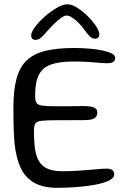

<svg xmlns="http://www.w3.org/2000/svg" viewBox="-20 -844 605 896"><path d="M247 32.5Q181.5 32.5 139.8 9Q98 -14.5 76.2 -61.2Q54.5 -108 47.5 -178.5Q46 -196 45 -215Q44 -234 43.5 -254.5Q43 -275 42.8 -296.8Q42.5 -318.5 42.5 -341.5Q42.5 -425.5 58 -479.8Q73.5 -534 107.2 -564.5Q141 -595 195.2 -607.5Q249.5 -620 326.5 -620Q364 -620 398.5 -617Q433 -614 459.8 -608.2Q486.5 -602.5 502 -594Q517.5 -585.5 517.5 -574Q517.5 -563 510.8 -557Q504 -551 493 -549.5Q477.5 -548 452 -550.2Q426.5 -552.5 394.5 -554.8Q362.5 -557 328.5 -557Q276.5 -557 241 -549.5Q205.5 -542 184.2 -524.2Q163 -506.5 153.5 -475.5Q144 -444.5 144 -398.5Q144 -375.5 149.8 -364.8Q155.5 -354 178 -351Q200.5 -348 249.5 -348Q260 -348 276.5 -348Q293 -348 311.2 -348.2Q329.5 -348.5 345.2 -348.8Q361 -349 369.5 -349Q407 -349 420.5 -341.5Q434 -334 434 -319.5Q434 -298.5 418.8 -291Q403.5 -283.5 376 -283.5Q364 -283.5 348 -283.5Q332 -283.5 314.5 -283.2Q297 -283 280.5 -283Q264 -283 251.5 -283Q200 -283 176 -280.5Q152 -278 145.2 -267.8Q138.5 -257.5 138.5 -234.5Q138.5 -196 141.5 -165.2Q144.5 -134.5 152.5 -112Q160.5 -89.5 175.5 -74.5Q190.5 -59.5 214 -52.2Q237.5 -45 271.5 -45Q314 -45 354.8 -48Q395.5 -51 428 -54Q460.5 -57 478 -57Q496.5 -57 504.8 -50Q513 -43 513 -29.5Q513 -13.5 488.5 -1.5Q464 10.5 424.2 18Q384.5 25.5 337.8 29Q291 32.5 247 32.5ZM146 -658Q125.5 -658 125.5 -679Q125.5 -694 143.5 -718.2Q161.5 -742.5 189 -766.8Q216.5 -791 245.2 -807.5Q274 -824 294.5 -824Q314.5 -824 339.8 -808.2Q365 -792.5 388.8 -769Q412.5 -745.5 428 -722.2Q443.5 -699 443.5 -684.5Q443.5 -674.5 438.2 -669Q433 -663.5 424.5 -663.5Q410 -663.5 398.8 -674.5Q387.5 -685.5 370.5 -709.5Q359 -725 344.8 -739.2Q330.5 -753.5 316.2 -762.5Q302 -771.5 290.5 -771.5Q280.5 -771.5 265 -760.5Q249.5 -749.5 232.8 -733Q216 -716.5 201 -699.5Q182 -677 170.5 -667.5Q159 -658 146 -658Z"/></svg>

Font: Gluten Thin Light
Style: Regular
Weight: 300
Version: Version 1.300